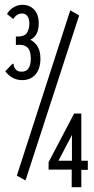

<svg xmlns="http://www.w3.org/2000/svg" viewBox="-20 -708 390 798"><path d="M72 -375Q50 -375 32 -385Q14 -395 2 -412L26 -437L34 -444L37 -441Q35 -430 49 -416Q57 -410 70 -410Q108 -410 108 -465Q108 -499 92.5 -512Q77 -525 46 -521V-556Q82 -555 92 -571.5Q102 -588 102 -610Q102 -631 93.5 -641.5Q85 -652 72 -652Q50 -652 35 -629L9 -650Q21 -669 38 -678.5Q55 -688 73 -688Q103 -688 122 -668Q141 -648 141 -611Q141 -559 106 -543Q124 -534 136 -515Q148 -496 148 -464Q148 -423 128 -399Q108 -375 72 -375ZM86 42 50 22 272 -665 309 -644ZM278 -3H182V-34L288 -236H318V-40H345V-2H318V70H278ZM279 -40V-147L223 -40Z"/></svg>

Font: Inconsolata ExtraCondensed
Style: Regular
Weight: 400
Width: 2
Monospace: yes
Designer: Raph Levien, Cyreal, Brenton Simpson
Foundry: Raph Levien, Cyreal, Google
Version: Version 3.000; ttfautohint (v1.8.2.53-6de2)